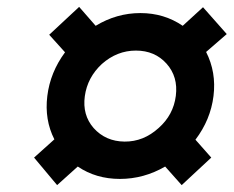

<svg xmlns="http://www.w3.org/2000/svg" viewBox="-20 -642 679 558"><path d="M146 -104 79 -184 138 -237Q109 -294 117.5 -363Q126 -432 169 -490L123 -541L210 -622L258 -567Q319 -604 388 -604Q457 -604 511 -567L570 -621L639 -543L579 -491Q609 -432 600.5 -363Q592 -294 548 -236L594 -184L508 -104L460 -158Q398 -122 328.5 -122Q259 -122 206 -158ZM252 -270Q287 -231 342 -230.5Q397 -230 441 -270Q484 -308 491 -363.5Q498 -419 464 -457Q430 -495 375 -495Q320 -495 276 -456Q234 -417 226.5 -362.5Q219 -308 252 -270Z"/></svg>

Font: Orkney
Style: BoldItalic
Weight: 700
Designer: Samuel Oakes and Alfredo Marco Pradil
Foundry: Alfredo Marco Pradil
Version: 1.0; ttfautohint (v1.5)